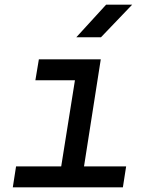

<svg xmlns="http://www.w3.org/2000/svg" viewBox="-20 -805 640 825"><path d="M35 0 49 -90H243L302 -460H132L147 -550H413L341 -90H522L508 0ZM308 -645 436 -785H548L414 -645Z"/></svg>

Font: JetBrains Mono NL Medium
Style: Italic
Weight: 500
Italic angle: -9°
Monospace: yes
Designer: Philipp Nurullin, Konstantin Bulenkov
Foundry: JetBrains
Version: Version 2.305; ttfautohint (v1.8.4.7-5d5b)